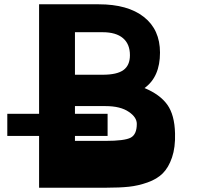

<svg xmlns="http://www.w3.org/2000/svg" viewBox="-20 -872 997 894"><path d="M795 -251Q797 -186 781 -139Q765 -92 738 -65Q711 -38 667 -22.5Q623 -7 580 -2.5Q537 2 477 2H162V-239H14V-342H162V-852H440Q575 -852 650 -793Q725 -734 725 -627Q725 -514 653 -462Q725 -432 759 -384.5Q793 -337 795 -251ZM329 -722V-524H458Q525 -524 555 -546Q585 -568 585 -615Q585 -667 552.5 -694.5Q520 -722 458 -722ZM471 -216Q560 -216 588.5 -231Q617 -246 617 -295Q617 -326 580 -351Q541 -378 471 -378H329V-342H481V-239H329V-216Z"/></svg>

Font: OpenDyslexic
Style: Bold
Weight: 800
Designer: Abbie Gonzalez
Version: Version 0.920;hotconv 1.0.109;makeotfexe 2.5.65596